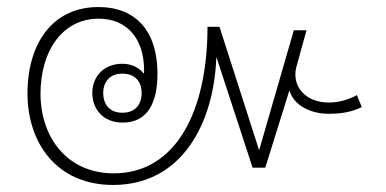

<svg xmlns="http://www.w3.org/2000/svg" viewBox="-20 -554 1095 545"><path d="M301 -29C498 -29 587 -206 594 -390H595L697 -78H733L801 -296H802C815 -253 864 -231 913 -231C952 -231 980 -237 1007 -250L993 -284C971 -272 944 -263 913 -263C845 -263 808 -311 821 -363L850 -468H814L716 -129H715L603 -478H569C569 -239 480 -62 303 -62C170 -62 95 -165 95 -288C95 -409 157 -501 260 -501C340 -501 389 -445 389 -354C389 -350 389 -347 388 -345C375 -362 354 -373 327 -373C274 -373 242 -336 242 -290C242 -244 273 -206 328 -206C402 -206 427 -267 427 -345C427 -462 369 -534 259 -534C131 -534 58 -433 58 -288C58 -151 139 -29 301 -29ZM327 -234C293 -234 273 -256 273 -290C273 -323 293 -345 327 -345C363 -345 382 -323 382 -290C382 -256 363 -234 327 -234Z"/></svg>

Font: Noto Sans Thai Looped ExtraLight
Style: Regular
Weight: 200
Designer: Sasikarn Vongin, Ben Mitchell
Foundry: The Fontpad Ltd
Version: Version 1.001